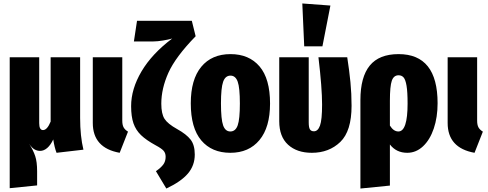

<svg xmlns="http://www.w3.org/2000/svg" viewBox="-20 -863 2812 1107"><path d="M306 18Q294 -13 287 -59Q272 -27 252.5 -10Q233 7 211 7Q194 7 178.5 -2Q163 -11 148 -34Q172 4 183 37Q194 70 194 124V206L36 222V-533H206V-153Q206 -113 228 -113Q252 -113 272 -162V-533H442V-183Q442 -78 461 0Z M685 -168Q685 -143 692.5 -129Q700 -115 718 -104L670 18Q515 -10 515 -154V-533H685Z M1108 -654Q992 -535 951 -443.5Q910 -352 910 -265Q910 -207 928.5 -178Q947 -149 1001 -119Q1055 -89 1079 -58Q1103 -27 1103 28Q1103 91 1063.5 137.5Q1024 184 939 224L879 124Q908 104 921.5 85.5Q935 67 935 41Q935 19 922.5 5.5Q910 -8 878 -25Q823 -55 793 -84Q763 -113 749.5 -152Q736 -191 736 -251Q736 -350 796 -451.5Q856 -553 973 -641Q953 -635 920 -629.5Q887 -624 863 -624H752L770 -743H1086Z M1537 -266Q1537 -129 1476 -55.5Q1415 18 1308 18Q1201 18 1140.5 -53.5Q1080 -125 1080 -267Q1080 -405 1140.5 -478Q1201 -551 1309 -551Q1416 -551 1476.5 -480Q1537 -409 1537 -266ZM1254 -267Q1254 -175 1266.5 -140Q1279 -105 1308 -105Q1338 -105 1350.5 -140.5Q1363 -176 1363 -266Q1363 -357 1350.5 -392Q1338 -427 1309 -427Q1279 -427 1266.5 -391.5Q1254 -356 1254 -267Z M2007 -253Q2007 -107 1942 -44.5Q1877 18 1778 18Q1692 18 1641 -28.5Q1590 -75 1590 -164V-533H1760V-157Q1760 -128 1767 -117Q1774 -106 1790 -106Q1813 -106 1825 -139Q1837 -172 1837 -260Q1837 -357 1816 -533H1982Q1994 -456 2000.5 -389.5Q2007 -323 2007 -253ZM1723 -843 1885 -831 1839 -596H1734Z M2503 -268Q2503 -187 2481 -122Q2459 -57 2419 -19.5Q2379 18 2328 18Q2265 18 2228 -30V207L2058 224V-286Q2058 -419 2112 -485Q2166 -551 2278 -551Q2503 -551 2503 -268ZM2330 -266Q2330 -333 2324 -368.5Q2318 -404 2307 -416.5Q2296 -429 2278 -429Q2250 -429 2239 -397.5Q2228 -366 2228 -282V-139Q2249 -105 2277 -105Q2330 -105 2330 -266Z M2731 -168Q2731 -143 2738.5 -129Q2746 -115 2764 -104L2716 18Q2561 -10 2561 -154V-533H2731Z"/></svg>

Font: Fira Sans Extra Condensed ExtraBold
Style: Regular
Weight: 800
Width: 1
Designer: Carrois Corporate & Edenspiekermann AG
Foundry: Carrois Corporate GbR & Edenspiekermann AG
Version: Version 4.203